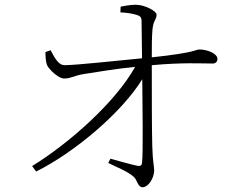

<svg xmlns="http://www.w3.org/2000/svg" viewBox="-20 -779 1040 807"><path d="M132 -58C294 -139 491 -305 578 -446C579 -329 582 -141 577 -94C576 -84 570 -80 558 -82C532 -87 481 -102 444 -112L435 -94C466 -78 515 -60 542 -36C557 -23 559 8 579 8C604 8 628 -31 628 -63C628 -81 622 -96 620 -165C618 -237 618 -407 618 -505C749 -517 829 -512 875 -512C887 -512 894 -521 894 -531C894 -554 852 -571 818 -571C801 -571 807 -558 618 -538C618 -577 618 -628 621 -656C625 -696 638 -695 638 -718C638 -732 589 -759 551 -759C526 -759 503 -754 487 -751L486 -727C509 -726 531 -723 549 -718C567 -713 575 -709 575 -691L577 -534C473 -524 308 -506 253 -505C230 -504 214 -526 193 -568L171 -560C171 -547 172 -520 177 -507C185 -487 227 -448 250 -449C280 -449 292 -462 334 -468C389 -477 470 -490 548 -498C465 -349 271 -177 115 -81Z"/></svg>

Font: Noto Serif CJK SC ExtraLight
Style: Regular
Weight: 200
Designer: Ryoko NISHIZUKA 西塚涼子 (kana & ideographs); Frank Grießhammer (Latin, Greek & Cyrillic); Wenlong ZHANG 张文龙 (bopomofo); San
Foundry: Adobe
Version: Version 2.001;hotconv 1.1.0;makeotfexe 2.6.0